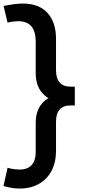

<svg xmlns="http://www.w3.org/2000/svg" viewBox="-24 -830 483 1078"><path d="M85.5 122Q131.5 122 154 96.2Q176.5 70.5 176.5 24V-139Q176.5 -220.5 225.8 -263.2Q275 -306 372.5 -306V-238Q290.5 -238 290.5 -146.5V16Q290.5 81 265.8 128.5Q241 176 195 202.2Q149 228.5 85.5 228.5Q62 228.5 40.8 224.8Q19.5 221 -4.5 214.5L18.5 112Q39 118 56.5 120Q74 122 85.5 122ZM396 -238H372.5V-343.5H396ZM77 -711Q66 -711 50.8 -709.2Q35.5 -707.5 18.5 -703L-4 -796.5Q27.5 -803 54.5 -806.5Q81.5 -810 105 -810Q195 -810 242.8 -757.2Q290.5 -704.5 290.5 -611.5V-436.5Q290.5 -390 311 -366.8Q331.5 -343.5 372.5 -343.5V-252Q275 -252 225.8 -295Q176.5 -338 176.5 -421V-597.5Q176.5 -711 77 -711Z"/></svg>

Font: Hepta Slab ExtraLight SemiBold
Style: Regular
Weight: 600
Version: Version 1.102